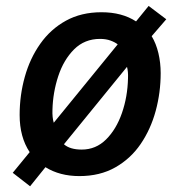

<svg xmlns="http://www.w3.org/2000/svg" viewBox="-20 -591 614 654"><path d="M82.5 43.5 23.4 -2.4 81.1 -72.8Q46.9 -124 46.9 -199.2Q46.9 -266.6 64.5 -329.3Q82 -392.1 117.2 -441.9Q152.3 -491.7 204.6 -520.5Q256.8 -549.3 325.7 -549.3Q395.5 -549.3 443.4 -518.1L486.3 -570.8L546.4 -525.4L496.6 -467.8Q511.7 -442.9 519.5 -410.2Q527.3 -377.4 527.3 -341.8Q527.3 -275.9 510.3 -213.1Q493.2 -150.4 459 -100.3Q424.8 -50.3 372.6 -20.8Q320.3 8.8 250.5 8.8Q183.6 8.8 134.8 -21.5ZM163.1 -172.9 380.9 -439.9Q371.6 -447.3 356.2 -452.9Q340.8 -458.5 320.8 -458.5Q268.1 -458.5 232.4 -422.9Q196.8 -387.2 178.5 -331.8Q160.2 -276.4 158.7 -217.3Q157.7 -190.9 163.1 -172.9ZM258.3 -81.5Q306.6 -81.5 341.3 -116Q376 -150.4 395.3 -205.8Q414.6 -261.2 416 -324.2Q417 -347.2 412.6 -363.3L197.8 -99.6Q218.3 -81.5 258.3 -81.5Z"/></svg>

Font: Open Sans SemiBold
Style: Italic
Weight: 600
Italic angle: -12°
Designer: Monotype Design Team
Foundry: Monotype Imaging Inc.
Version: Version 3.003; ttfautohint (v1.8.4)